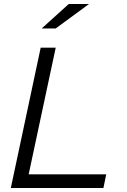

<svg xmlns="http://www.w3.org/2000/svg" viewBox="-20 -938 635 958"><path d="M34 0 183 -700H258L123 -68H510L496 0ZM188 -796 323 -918H424L258 -796Z"/></svg>

Font: Red Hat Text VF
Style: Italic
Weight: 400
Italic angle: -12°
Designer: Pentagram, MCKL
Foundry: Pentagram, MCKL
Version: Version 1.023